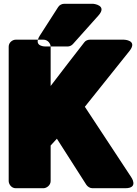

<svg xmlns="http://www.w3.org/2000/svg" viewBox="-20 -958 726 1016"><path d="M281 -224 437 20C444 30 456 38 469 38H643C716 38 674 -21 674 -21L429 -393L665 -688C711 -746 636 -748 636 -748H456C446 -748 433 -744 426 -734C367 -657 308 -583 248 -503V-711C248 -727 233 -748 210 -748H63C47 -748 26 -734 26 -711V0C26 16 40 38 63 38H210C226 38 248 23 248 0V-188ZM320 -938H473C473 -938 550 -931 501 -876L366 -725C359 -717 348 -712 338 -712H223C223 -712 152 -709 191 -770L288 -921C295 -932 308 -938 320 -938Z"/></svg>

Font: Asimov Print
Style: E
Weight: 500
Designer: Google
Version: Version 2.000980; 2014